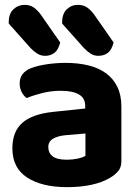

<svg xmlns="http://www.w3.org/2000/svg" viewBox="-20 -755 575 791"><path d="M16 -658V-664Q16 -699 35.5 -717Q55 -735 82 -735Q104 -735 120 -723.5Q136 -712 150 -692L228 -580Q220 -549 204 -537Q188 -525 166 -525Q148 -525 133 -534.5Q118 -544 105 -558ZM236 -658V-663Q236 -698 255 -716.5Q274 -735 301 -735Q324 -735 340 -723.5Q356 -712 370 -692L448 -580Q440 -549 424 -537Q408 -525 385 -525Q367 -525 352.5 -534.5Q338 -544 325 -558ZM256 -97Q278 -97 299.5 -101.5Q321 -106 332 -113V-205L250 -198Q218 -195 198.5 -183.5Q179 -172 179 -149Q179 -125 197 -111Q215 -97 256 -97ZM250 -496Q302 -496 344.5 -485.5Q387 -475 417 -453Q447 -431 463.5 -397Q480 -363 480 -317V-91Q480 -65 466.5 -49.5Q453 -34 434 -23Q403 -4 358 6Q313 16 256 16Q153 16 92 -23.5Q31 -63 31 -144Q31 -213 72 -249Q113 -285 198 -294L331 -308V-319Q331 -351 305 -366Q279 -381 230 -381Q192 -381 155.5 -372Q119 -363 90 -351Q78 -359 69.5 -375.5Q61 -392 61 -411Q61 -455 107 -474Q136 -485 174.5 -490.5Q213 -496 250 -496Z"/></svg>

Font: Baloo Bhai 2
Style: Bold
Weight: 700
Designer: Supriya Tembe, Noopur Datye and Ek Type
Foundry: Ek Type
Version: Version 1.640;PS 1.000;hotconv 16.6.51;makeotf.lib2.5.65220;